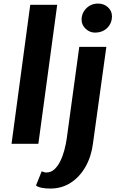

<svg xmlns="http://www.w3.org/2000/svg" viewBox="-20 -826 669 1102"><path d="M200.2 -0.5H46.2L153.6 -798.5H308.3ZM268.7 256.2Q241.4 256.2 219.9 252Q198.4 247.9 186.5 238.7L219.3 157.3Q223.3 159.6 231.7 161.8Q240 164.1 245.7 164.1Q272 164.1 291.8 146.2Q311.7 128.2 326 99.1Q340.3 70 349.5 35.3Q358.7 0.6 363.3 -32.5L435 -557H590.4L513.3 -0.5Q503.8 73 470.8 131.1Q437.8 189.2 386.2 222.7Q334.6 256.2 268.7 256.2ZM524.3 -638.9Q494.9 -638.9 471.6 -660.9Q448.3 -682.9 448.3 -712.7Q448.3 -751 475.4 -778.3Q502.5 -805.5 543.1 -805.5Q576.7 -805.5 599.6 -784.3Q622.6 -763.1 622.6 -732.9Q622.6 -692.7 595.6 -665.8Q568.7 -638.9 524.3 -638.9Z"/></svg>

Font: Merriweather Sans Variable Regular
Style: Italic
Weight: 300
Italic angle: -8°
Designer: Eben Sorkin
Foundry: Eben Sorkin
Version: Version 2.001